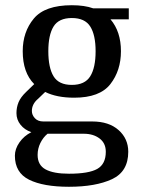

<svg xmlns="http://www.w3.org/2000/svg" viewBox="-20 -512 551 735"><path d="M473 -438H403Q443 -391 443 -316Q443 -242 402.5 -190Q362 -138 264 -138Q197 -138 153 -160L126 -134Q102 -114 102 -87Q102 -72 113.5 -59.5Q125 -47 146 -47H333Q397 -47 434 -14Q471 19 471 69Q471 145 408.5 174Q346 203 244 203Q146 203 91.5 176Q37 149 37 84Q37 58 54.5 33Q72 8 100 -6Q74 -15 58.5 -34.5Q43 -54 43 -79Q43 -101 51 -120.5Q59 -140 80 -160L111 -190Q67 -234 67 -316Q67 -390 109.5 -441Q152 -492 255 -492Q304 -492 337 -480H473ZM346 -316Q346 -378 325.5 -410.5Q305 -443 255 -443Q205 -443 185 -410.5Q165 -378 165 -316Q165 -253 185 -220Q205 -187 255 -187Q305 -187 325.5 -220Q346 -253 346 -316ZM124 81Q124 120 154.5 136.5Q185 153 244 153Q320 153 352.5 134.5Q385 116 385 69Q385 36 361 18Q337 0 301 0H162Q145 14 134.5 35.5Q124 57 124 81Z"/></svg>

Font: Arya
Style: Regular
Weight: 400
Designer: Eduardo Rodriguez Tunni, Modular Infotech
Foundry: Eduardo Rodriguez Tunni, Modular Infotech
Version: Version 1.002